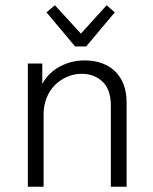

<svg xmlns="http://www.w3.org/2000/svg" viewBox="-20 -711 583 731"><path d="M308 -534H266L157 -664L189 -691L288 -583L386 -691L417 -664ZM86 -469H141V-391Q150 -409 165 -425Q180 -441 200.5 -453.5Q221 -466 247 -473.5Q273 -481 303 -481Q337 -481 366 -471Q395 -461 416.5 -441Q438 -421 450 -391Q462 -361 462 -321V0H402V-309Q402 -370 370.5 -400Q339 -430 291 -430Q262 -430 235.5 -418.5Q209 -407 189 -387Q169 -367 157.5 -338.5Q146 -310 146 -276V0H86Z"/></svg>

Font: Post Grotesk Light
Style: Light
Weight: 300
Version: Version 1.0